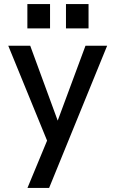

<svg xmlns="http://www.w3.org/2000/svg" viewBox="-20 -717 566 940"><path d="M114.5 203 210.5 -28.5 20.5 -493H128L262.5 -126.5L398.5 -493H504.5L220.5 203ZM114 -578V-697H225V-578ZM303 -578V-697H413.5V-578Z"/></svg>

Font: HK Grotesk Medium
Style: Regular
Weight: 500
Designer: Alfredo Marco Pradil
Foundry: Hanken Design Co.
Version: Version 3.001;FEAKit 1.0